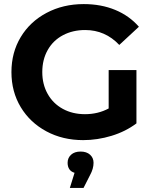

<svg xmlns="http://www.w3.org/2000/svg" viewBox="-20 -675 749 940"><path d="M512 -332H648V-71Q595 -31 526 -10Q457 11 387 11Q287 11 207 -32Q127 -75 81.5 -150.5Q36 -226 36 -322Q36 -418 81.5 -493.5Q127 -569 208 -612Q289 -655 390 -655Q475 -655 544 -626.5Q613 -598 660 -544L564 -455Q495 -528 397 -528Q336 -528 288 -502.5Q240 -477 213.5 -430Q187 -383 187 -322Q187 -262 213.5 -215Q240 -168 287.5 -142Q335 -116 396 -116Q460 -116 512 -144ZM438 122Q438 151 421 182L389 245H322L345 171Q328 166 319.5 153.5Q311 141 311 122Q311 98 328 82.5Q345 67 374.5 67Q404 67 421 82.5Q438 98 438 122Z"/></svg>

Font: Montserrat Ace
Style: Bold
Weight: 700
Designer: Julieta Ulanovsky
Foundry: Julieta Ulanovsky
Version: Version 1